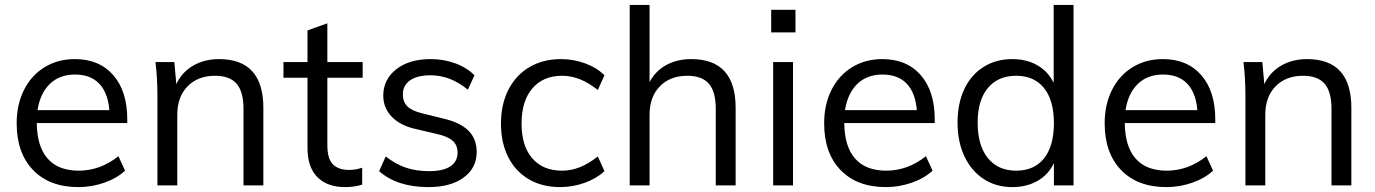

<svg xmlns="http://www.w3.org/2000/svg" viewBox="-20 -756 5606 783"><path d="M499 -254H130Q131 -158 174.5 -109Q218 -60 301 -60Q389 -60 463 -119L490 -60Q457 -29 405.5 -11Q354 7 300 7Q182 7 115 -62.5Q48 -132 48 -253Q48 -330 78 -389.5Q108 -449 162 -482Q216 -515 285 -515Q385 -515 442 -449.5Q499 -384 499 -269ZM133 -307H426Q420 -378 384.5 -415Q349 -452 286 -452Q223 -452 183.5 -414Q144 -376 133 -307Z M1054 -316V0H973V-312Q973 -382 945 -414.5Q917 -447 857 -447Q787 -447 745 -404Q703 -361 703 -288V0H622V-362Q622 -440 614 -503H691L699 -413Q722 -462 768 -488.5Q814 -515 873 -515Q1054 -515 1054 -316Z M1315 -439V-164Q1315 -108 1338 -85.5Q1361 -63 1403 -63Q1431 -63 1457 -72V-3Q1426 7 1387 7Q1315 7 1274.5 -33.5Q1234 -74 1234 -153V-439H1136V-503H1234V-632L1315 -661V-503H1459V-439Z M1526 -58 1553 -118Q1594 -86 1636 -72Q1678 -58 1730 -58Q1787 -58 1816.5 -77.5Q1846 -97 1846 -134Q1846 -164 1826 -182Q1806 -200 1760 -210L1675 -230Q1612 -244 1577.5 -280Q1543 -316 1543 -366Q1543 -432 1596 -473.5Q1649 -515 1736 -515Q1789 -515 1836 -498Q1883 -481 1915 -449L1888 -390Q1817 -449 1736 -449Q1682 -449 1652.5 -428.5Q1623 -408 1623 -371Q1623 -340 1641.5 -322Q1660 -304 1701 -294L1786 -273Q1856 -257 1890 -223.5Q1924 -190 1924 -136Q1924 -71 1871 -32Q1818 7 1727 7Q1600 7 1526 -58Z M2023 -252Q2023 -330 2053 -389.5Q2083 -449 2138.5 -482Q2194 -515 2268 -515Q2319 -515 2366.5 -497.5Q2414 -480 2445 -449L2418 -389Q2380 -419 2344.5 -433Q2309 -447 2272 -447Q2195 -447 2151 -395.5Q2107 -344 2107 -252Q2107 -161 2150.5 -110.5Q2194 -60 2272 -60Q2309 -60 2344.5 -74Q2380 -88 2418 -118L2445 -58Q2413 -28 2364.5 -10.5Q2316 7 2264 7Q2191 7 2136.5 -25Q2082 -57 2052.5 -115.5Q2023 -174 2023 -252Z M2980 -316V0H2899V-312Q2899 -382 2871 -414.5Q2843 -447 2783 -447Q2713 -447 2671 -404Q2629 -361 2629 -288V0H2548V-736H2629V-421Q2653 -467 2697.5 -491Q2742 -515 2799 -515Q2980 -515 2980 -316Z M3133 0V-503H3214V0ZM3125 -716H3224V-624H3125Z M3792 -254H3423Q3424 -158 3467.5 -109Q3511 -60 3594 -60Q3682 -60 3756 -119L3783 -60Q3750 -29 3698.5 -11Q3647 7 3593 7Q3475 7 3408 -62.5Q3341 -132 3341 -253Q3341 -330 3371 -389.5Q3401 -449 3455 -482Q3509 -515 3578 -515Q3678 -515 3735 -449.5Q3792 -384 3792 -269ZM3426 -307H3719Q3713 -378 3677.5 -415Q3642 -452 3579 -452Q3516 -452 3476.5 -414Q3437 -376 3426 -307Z M4358 -736V0H4278V-91Q4256 -44 4211.5 -18.5Q4167 7 4108 7Q4042 7 3991.5 -26Q3941 -59 3913 -118.5Q3885 -178 3885 -256Q3885 -334 3912.5 -392.5Q3940 -451 3991 -483Q4042 -515 4108 -515Q4167 -515 4211 -489.5Q4255 -464 4277 -418V-736ZM4278 -254Q4278 -346 4238 -396.5Q4198 -447 4124 -447Q4050 -447 4008.5 -397Q3967 -347 3967 -256Q3967 -163 4008.5 -111.5Q4050 -60 4124 -60Q4198 -60 4238 -110.5Q4278 -161 4278 -254Z M4936 -254H4567Q4568 -158 4611.5 -109Q4655 -60 4738 -60Q4826 -60 4900 -119L4927 -60Q4894 -29 4842.5 -11Q4791 7 4737 7Q4619 7 4552 -62.5Q4485 -132 4485 -253Q4485 -330 4515 -389.5Q4545 -449 4599 -482Q4653 -515 4722 -515Q4822 -515 4879 -449.5Q4936 -384 4936 -269ZM4570 -307H4863Q4857 -378 4821.5 -415Q4786 -452 4723 -452Q4660 -452 4620.5 -414Q4581 -376 4570 -307Z M5491 -316V0H5410V-312Q5410 -382 5382 -414.5Q5354 -447 5294 -447Q5224 -447 5182 -404Q5140 -361 5140 -288V0H5059V-362Q5059 -440 5051 -503H5128L5136 -413Q5159 -462 5205 -488.5Q5251 -515 5310 -515Q5491 -515 5491 -316Z"/></svg>

Font: Muli
Style: Regular
Weight: 400
Designer: Vernon Adams
Foundry: Vernon Adams
Version: Version 2.000